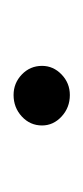

<svg xmlns="http://www.w3.org/2000/svg" viewBox="62 -332 125 290"><g transform="rotate(-90 125.0 -187.5)"><path d="M126 -145Q107 -145 93.5 -157.5Q80 -170 80 -187Q80 -205 93.5 -217.5Q107 -230 126 -230Q144 -230 157 -217.5Q170 -205 170 -187Q170 -170 157 -157.5Q144 -145 126 -145Z"/></g></svg>

Font: Dongle
Style: Regular
Weight: 400
Designer: Yanghee Ryu
Foundry: Yanghee Ryu
Version: Version 2.000